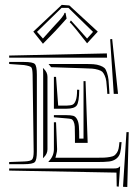

<svg xmlns="http://www.w3.org/2000/svg" viewBox="-20 -748 573 788"><path d="M253.4 -671.9Q247.1 -664.1 229.2 -644.8Q211.4 -625.5 206.5 -620.1L156.2 -568.4L116.7 -618.2L233.4 -728L264.6 -725.6L381.3 -618.2L337.4 -570.3L292.5 -627Q288.1 -631.8 280 -641.8Q272 -651.9 266.1 -656.7L271 -664.1Q279.8 -653.8 300.3 -631.8L337.4 -589.8L361.8 -617.2L260.7 -715.8H232.9L131.8 -617.2L156.2 -589.8L193.8 -631.8Q199.7 -638.7 209 -648.4Q218.3 -658.2 222.9 -663.3Q227.5 -668.5 232.9 -675Q238.3 -681.6 241 -686.3Q243.7 -690.9 244.6 -695.3H249ZM210 -432.6 218.8 -314.5H252.4Q270 -314.9 277.8 -318.4Q285.6 -321.8 291 -335.9Q296.4 -350.1 296.4 -379.9L305.2 -379.4Q304.7 -328.6 294.9 -315.2Q285.2 -301.8 252.4 -301.8H201.2V-432.6ZM446.8 -362.8 432.1 -586.9 440.4 -587.9 464.4 -362.8ZM429.2 -362.8H420.4L419.4 -379.4Q418 -401.4 416.3 -414.3Q414.6 -427.2 409.7 -438Q404.8 -448.7 399.9 -453.4Q395 -458 382.8 -461.7Q370.6 -465.3 358.4 -466.3Q346.2 -467.3 323.2 -467.8L189.9 -472.2L179.2 -485.4H323.2Q348.6 -485.4 363.5 -484.4Q378.4 -483.4 390.9 -478.8Q403.3 -474.1 408.9 -468.8Q414.6 -463.4 419.2 -449.2Q423.8 -435.1 425.3 -421.1Q426.8 -407.2 428.2 -380.4ZM418.5 -528.8 419.4 -511.2H17.6V-520ZM201.2 -246.1H210L214.4 -135.3Q214.8 -127.9 210.4 -111.8L207.5 -100.6H376Q397.5 -100.6 408.2 -101.1Q418.9 -101.6 431.4 -103.8Q443.8 -106 449 -109.6Q454.1 -113.3 459.5 -120.8Q464.8 -128.4 466.8 -138.7Q468.8 -148.9 470.2 -164.6H479Q477.1 -135.3 473.1 -120.6Q469.2 -106 457.3 -96.7Q445.3 -87.4 428 -85.2Q410.6 -83 376 -83H179.2V-85Q201.2 -106.9 201.2 -135.3ZM252.4 -262.2 201.2 -266.6V-275.4H252.4Q271 -275.4 280.5 -272.7Q290 -270 296.1 -259Q302.2 -248 303.7 -230.7Q305.2 -213.4 305.2 -179.2H322.8V-415H331.1L339.8 -161.6H287.6V-179.2V-187Q287.6 -214.8 286.9 -227.8Q286.1 -240.7 282 -249.3Q277.8 -257.8 272 -259.5Q266.1 -261.2 252.4 -262.2ZM467.3 18.1 459 17.1 458 -39.6 17.6 -47.9V-56.6H446.3Q457.5 -56.6 462.6 -58.3Q467.8 -60.1 472.7 -65.4H473.1ZM484.9 18.6 499 -205.6H508.3L502.4 19.5ZM17.6 -485.4V-493.7H78.6Q114.3 -493.7 122.8 -485.4Q131.3 -477.1 131.3 -441.4V-127Q131.3 -91.3 122.8 -82.8Q114.3 -74.2 78.6 -74.2H17.6V-83L80.6 -85.4Q105.5 -86.4 111.8 -93.5Q118.2 -100.6 118.2 -126L113.8 -441.4Q113.3 -466.3 108.4 -471.7Q103.5 -477.1 78.6 -481ZM174.8 -135.3Q174.8 -117.2 160.6 -103L156.2 -98.6Q157.2 -105 157.2 -127V-441.4Q157.2 -461.9 156.2 -469.2L160.6 -464.8Q174.8 -450.7 174.8 -432.6Z"/></svg>

Font: FoglihtenNo03
Style: Regular
Weight: 500
Version: Version 0.59